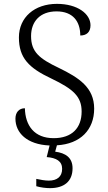

<svg xmlns="http://www.w3.org/2000/svg" viewBox="-20 -744 559 995"><path d="M239 231C311 231 356 197 356 128C356 73 320 49 266 42L275 9C397 2 468 -72 468 -181C468 -290 390 -341 285 -392C184 -440 141 -475 141 -557C141 -632 187 -685 273 -685C358 -685 396 -633 396 -560C429 -560 449 -578 449 -613C449 -672 382 -724 275 -724C159 -724 78 -654 78 -550C78 -444 129 -392 246 -337C361 -282 403 -243 403 -166C403 -81 353 -28 258 -28C158 -28 111 -93 109 -183C78 -183 60 -161 60 -129C60 -56 119 5 237 10L222 70C272 74 302 91 302 131C302 172 275 192 233 192C213 192 192 188 168 183V221C192 228 219 231 239 231Z"/></svg>

Font: Noto Serif Devanagari Light
Style: Regular
Weight: 300
Designer: Universal Thirst, Indian Type Foundry and the Monotype Design Team
Foundry: Monotype Imaging Inc.
Version: Version 2.004